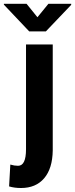

<svg xmlns="http://www.w3.org/2000/svg" viewBox="-66 -758 388 992"><path d="M206.5 -528.3V19.5Q205.1 112.8 162.1 163.1Q119.1 213.4 42.5 213.4Q8.3 213.4 -19 205.1L-12.7 92.3Q8.3 98.6 27.3 98.6Q68.4 98.6 68.4 13.2V-528.3ZM301.8 -738.3V-732.9L170.9 -595.7H85L-45.9 -733.9V-738.3H71.3L127.4 -668.9L184.1 -738.3Z"/></svg>

Font: RobotoCondensed-Bold
Style: Bold
Weight: 700
Designer: Google
Version: Version 2.001240; 2014